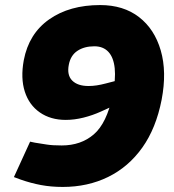

<svg xmlns="http://www.w3.org/2000/svg" viewBox="-20 -729 689 759"><path d="M376 -709Q468 -709 529.5 -661.5Q591 -614 615.5 -529.5Q640 -445 619 -335Q597 -222 542.5 -145.5Q488 -69 407.5 -29.5Q327 10 228 10Q182 10 142 2.5Q102 -5 62 -19L35 -29L99 -169L118 -165Q143 -161 165.5 -157.5Q188 -154 224 -154Q300 -154 351 -198Q402 -242 425 -351Q438 -416 433.5 -459Q429 -502 408.5 -524Q388 -546 353 -546Q313 -546 286 -528Q259 -510 252 -473Q244 -432 265.5 -410.5Q287 -389 330 -389Q346 -389 362.5 -391.5Q379 -394 398 -399L448 -412L445 -318L379 -288Q346 -273 310 -264Q274 -255 240 -255Q180 -255 137.5 -284.5Q95 -314 78 -367Q61 -420 74 -491Q94 -596 174.5 -652.5Q255 -709 376 -709Z"/></svg>

Font: REM ExtraBold
Style: Italic
Weight: 800
Italic angle: -11°
Designer: Octavio Pardo
Foundry: Ashler Design
Version: Version 1.005;gftools[0.9.28]